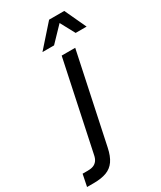

<svg xmlns="http://www.w3.org/2000/svg" viewBox="-311 -807 867 1032"><g transform="rotate(-30 122.5 -290.5)"><path d="M-92 150 -77 76H-44Q-24 76 -10 70.5Q4 65 13.5 52.5Q23 40 27 18L143 -530H227L110 22Q100 70 80.5 98Q61 126 29 138Q-3 150 -51 150ZM63 -598 181 -731H275L337 -598H269L215 -698H231L135 -598Z"/></g></svg>

Font: Geist
Style: Italic
Weight: 400
Italic angle: -12°
Designer: Basement.studio, Andrés Briganti, Mateo Zaragoza
Foundry: Basement.studio, Vercel, Andrés Briganti, Guido Ferreyra, Mateo Zaragoza
Version: Version 1.500